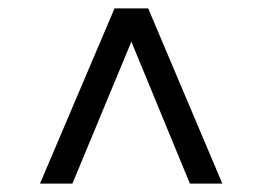

<svg xmlns="http://www.w3.org/2000/svg" viewBox="-20 -578 623 456"><path d="M431 -142H508L332 -558H252L75 -142H152L292 -479Z"/></svg>

Font: Rookery
Style: Regular
Weight: 400
Designer: Ryan Kimball / Julieta Ulanovsky
Foundry: Motorola Mobility LLC.
Version: Version 1.0